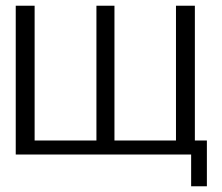

<svg xmlns="http://www.w3.org/2000/svg" viewBox="-20 -540 776 671"><path d="M35 0V-520H101V-49H317V-520H380V-49H595V-520H661V-49H703V111H648V0Z"/></svg>

Font: Murecho Light
Style: Regular
Weight: 300
Designer: Neil Summerour
Foundry: Positype
Version: Version 1.010; ttfautohint (v1.8.3)